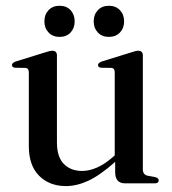

<svg xmlns="http://www.w3.org/2000/svg" viewBox="-20 -636 596 666"><path d="M80 -129V-385.5Q80 -399.5 68 -400.5L32 -401Q21.5 -402.5 21.5 -410.5Q21.5 -417.5 34 -422.5L134 -453.5Q153 -460 161.5 -460Q177.5 -460 177.5 -443.5V-142Q177.5 -91.5 201.5 -67.2Q225.5 -43 265 -43Q289.5 -43 316.5 -54.8Q343.5 -66.5 373 -92.5L378 -97V-385.5Q378 -399.5 366.5 -400.5L330 -401Q320 -402.5 320 -410.5Q320 -417.5 332.5 -422.5L432.5 -453.5Q451 -460 459.5 -460Q475.5 -460 475.5 -443.5V-49Q475.5 -30 492 -26.5L518.5 -21.5Q530.5 -18.5 530.5 -10.5Q530.5 0 516.5 0H414Q379.5 0 379.5 -39V-74.5Q326.5 -27.5 286.2 -9Q246 9.5 209 9.5Q151.5 9.5 115.8 -26.2Q80 -62 80 -129ZM186.5 -508Q163 -508 148.5 -523.2Q134 -538.5 134 -562Q134 -585.5 148.5 -600.8Q163 -616 186.5 -616Q210.5 -616 224.8 -600.8Q239 -585.5 239 -562Q239 -538.5 224.8 -523.2Q210.5 -508 186.5 -508ZM357.5 -508Q334 -508 319.5 -523.2Q305 -538.5 305 -562Q305 -585.5 319.5 -600.8Q334 -616 357.5 -616Q381.5 -616 396 -600.8Q410.5 -585.5 410.5 -562Q410.5 -538.5 396 -523.2Q381.5 -508 357.5 -508Z"/></svg>

Font: Fraunces 72pt S000
Style: Regular
Weight: 400
Version: Version 1.000; ttfautohint (v1.8.3)